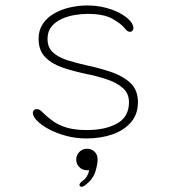

<svg xmlns="http://www.w3.org/2000/svg" viewBox="-20 -508 659 719"><path d="M303.5 10.5Q264 10.5 227.8 0.8Q191.5 -9 163.5 -24Q135.5 -39 119.2 -55.5Q103 -72 103 -85Q103 -91 106.8 -95.2Q110.5 -99.5 117 -99.5Q124.5 -99.5 130 -95.5Q135.5 -91.5 144.5 -82.5Q160 -67.5 179.8 -53.5Q199.5 -39.5 229.5 -30.2Q259.5 -21 305 -21Q375 -21 419 -45.8Q463 -70.5 463 -125.5Q463 -158 440.5 -178Q418 -198 381.2 -210.5Q344.5 -223 301.5 -231.5Q258.5 -240.5 217.8 -253.8Q177 -267 150.8 -292.5Q124.5 -318 124.5 -362.5Q124.5 -395 140.2 -418.5Q156 -442 182.2 -457.2Q208.5 -472.5 241 -480Q273.5 -487.5 307 -487.5Q342.5 -487.5 373.8 -479.5Q405 -471.5 428.8 -458.8Q452.5 -446 466 -431.2Q479.5 -416.5 479.5 -403Q479.5 -397 476.2 -393Q473 -389 467 -389Q460.5 -389 456.5 -392.2Q452.5 -395.5 445.5 -404Q432 -420 400.2 -438Q368.5 -456 307 -456Q285.5 -456 259.8 -451.8Q234 -447.5 210.8 -437Q187.5 -426.5 172.8 -408.2Q158 -390 158 -362.5Q158 -330.5 178 -312Q198 -293.5 232.2 -282.5Q266.5 -271.5 310 -262Q355 -252.5 398 -237.8Q441 -223 468.8 -196.8Q496.5 -170.5 496.5 -125.5Q496.5 -80 470.2 -49.8Q444 -19.5 400.2 -4.5Q356.5 10.5 303.5 10.5ZM306 49Q322 49 333.8 59.8Q345.5 70.5 345.5 89.5Q345.5 108 337 135.2Q328.5 162.5 300.5 184.5Q296 188 292.2 189.8Q288.5 191.5 285 191.5Q281.5 191.5 279.5 188.8Q277.5 186 277.5 184.5Q277.5 181 280.8 177Q284 173 289.5 169Q300 162 306 151.2Q312 140.5 314 129Q313 129.5 310.2 129.5Q307.5 129.5 306 129.5Q289 129.5 277.2 118Q265.5 106.5 265.5 89.5Q265.5 73 277.2 61Q289 49 306 49Z"/></svg>

Font: Sono ExtraLight Monospace ExtraLight
Style: Regular
Weight: 250
Version: Version 2.112